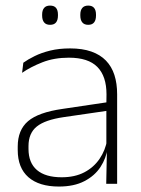

<svg xmlns="http://www.w3.org/2000/svg" viewBox="-20 -674 518 704"><path d="M369.5 0 372 -125 370 -131.5V-290L370.5 -328Q370.5 -394.5 337 -428.5Q303.5 -462.5 232.5 -462.5Q178.5 -462.5 135.2 -445.5Q92 -428.5 61 -407L65.5 -444Q82 -456 106.8 -468.2Q131.5 -480.5 164 -488.5Q196.5 -496.5 237 -496.5Q282 -496.5 314.8 -485Q347.5 -473.5 368.5 -451.8Q389.5 -430 399.5 -399Q409.5 -368 409.5 -328.5V0ZM196 10Q123.5 10 84.2 -24.2Q45 -58.5 45 -124V-136.5Q45 -197.5 83 -229.8Q121 -262 208 -274.5L379.5 -300L381.5 -269L213.5 -244.5Q145 -234.5 114.8 -210Q84.5 -185.5 84.5 -138.5V-128Q84.5 -77 115.5 -50.5Q146.5 -24 206 -24Q254.5 -24 289.2 -42.2Q324 -60.5 345.2 -91.8Q366.5 -123 373 -162L383.5 -131H374.5Q369.5 -94 348.5 -61.8Q327.5 -29.5 289.5 -9.8Q251.5 10 196 10ZM163.5 -583Q149 -583 141.8 -591.8Q134.5 -600.5 134.5 -617V-620.5Q134.5 -636.5 141.8 -645Q149 -653.5 163.5 -653.5Q178.5 -653.5 185.5 -645Q192.5 -636.5 192.5 -620.5V-617Q192.5 -600.5 185.5 -591.8Q178.5 -583 163.5 -583ZM303.5 -583Q289 -583 281.8 -591.8Q274.5 -600.5 274.5 -617V-620.5Q274.5 -636.5 281.8 -645Q289 -653.5 303.5 -653.5Q318 -653.5 325 -645Q332 -636.5 332 -620.5V-617Q332 -600.5 325 -591.8Q318 -583 303.5 -583Z"/></svg>

Font: Anek Gujarati Medium ExtraLight
Style: Regular
Weight: 250
Version: Version 1.003